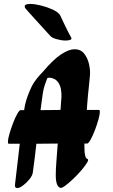

<svg xmlns="http://www.w3.org/2000/svg" viewBox="-20 -949 570 971"><path d="M286 1Q262 -4 262 -64Q262 -91 265 -130Q268 -169 272 -223L164 -222Q160 -186 155.5 -149.5Q151 -113 146 -77Q144 -61 129 -42.5Q114 -24 96.5 -11Q79 2 67 2Q53 2 56 -17Q62 -67 68 -119.5Q74 -172 80 -222H24Q20 -222 20 -232Q20 -245 27.5 -271Q35 -297 45.5 -325Q56 -353 67 -372.5Q78 -392 84 -392H102Q103 -395 103 -398Q108 -431 120 -463.5Q132 -496 142 -515Q152 -534 167 -552.5Q182 -571 196 -585Q250 -649 289.5 -674.5Q329 -700 357 -700Q388 -700 405.5 -678Q423 -656 430 -625.5Q437 -595 435 -569Q432 -534 429.5 -511.5Q427 -489 425 -469Q423 -449 421 -421Q420 -407 419 -393H481Q485 -393 485 -383Q485 -370 477.5 -343.5Q470 -317 459.5 -289.5Q449 -262 438 -242.5Q427 -223 421 -223H407Q407 -211 407 -202Q407 -150 422 -145Q430 -143 421 -127.5Q412 -112 393 -89.5Q374 -67 352 -46Q330 -25 311.5 -11Q293 3 286 1ZM197 -480Q194 -460 191 -438Q188 -416 185 -392L286 -393L289 -435L291 -461Q291 -503 280 -523Q269 -543 255 -549.5Q241 -556 231 -556Q227 -556 224.5 -555.5Q222 -555 221 -555Q219 -552 218 -551Q212 -536 206 -517.5Q200 -499 197 -480ZM339 -761Q345 -752 336.5 -748Q328 -744 312 -744Q291 -744 266 -751Q241 -758 233 -769Q233 -769 221 -782Q209 -795 191 -815Q173 -835 154.5 -855Q136 -875 123.5 -889.5Q111 -904 109 -906Q105 -911 105 -917Q105 -929 133 -929Q155 -929 186 -921.5Q217 -914 244.5 -901.5Q272 -889 283 -874Q283 -874 290 -859.5Q297 -845 306.5 -824.5Q316 -804 325.5 -786Q335 -768 339 -761Z"/></svg>

Font: Ga Maamli
Style: Regular
Weight: 400
Designer: Afotey Clement Nii Odai, Ama Asantewa Diaka, David Abbey-Thompson
Foundry: Sorkin Type Co.
Version: Version 1.000; ttfautohint (v1.8.4.7-5d5b)